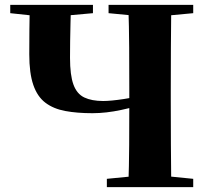

<svg xmlns="http://www.w3.org/2000/svg" viewBox="-20 -767 853 787"><path d="M162 -698 22 -713V-747H361V-713L194 -698ZM359 -303Q296 -303 247.5 -312Q199 -321 166 -346Q133 -371 116.5 -419Q100 -467 100 -544Q100 -595 100.5 -646Q101 -697 102 -747H271Q270 -713 269 -673.5Q268 -634 267.5 -596.5Q267 -559 267 -530Q267 -459 281 -420.5Q295 -382 325.5 -367.5Q356 -353 403 -353Q434 -353 487 -361Q540 -369 599 -382V-346Q540 -330 477.5 -316.5Q415 -303 359 -303ZM418 0V-34L582 -50H612L772 -34V0ZM506 0Q509 -86 509.5 -173Q510 -260 510 -343V-395Q510 -484 509.5 -571.5Q509 -659 506 -747H682Q681 -661 680.5 -572.5Q680 -484 680 -395V-351Q680 -264 680.5 -176Q681 -88 682 0ZM582 -698 425 -713V-747H772V-713L612 -698Z"/></svg>

Font: Noto Serif JP Black
Style: Regular
Weight: 900
Designer: Ryoko NISHIZUKA 西塚涼子 (kana & ideographs); Frank Grießhammer (Latin, Greek & Cyrillic); Wenlong ZHANG 张文龙 (bopomofo); San
Foundry: Adobe
Version: Version 2.003-H1;hotconv 1.1.1;makeotfexe 2.6.0